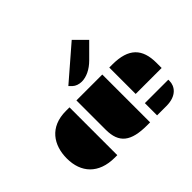

<svg xmlns="http://www.w3.org/2000/svg" viewBox="-166 -1126 1414 1414"><g transform="rotate(-45 541.0 -419.0)"><path d="M758.3 -223.1H1028.8V-276.9C1028.8 -422.9 960 -498 790.5 -498H758.3ZM416 -192.9C416 -54.2 486.3 0 654.8 0H685.5V-498H416ZM63.5 -245.1C63.5 -98.6 150.4 0 318.4 0H343.8V-498H306.2C137.7 -498 63.5 -383.3 63.5 -245.1ZM758.3 0H856C963.4 0 1002.4 -62 1002.4 -113.8V-127.4H758.3ZM542.5 -567.4C590.3 -567.4 644 -592.8 690.4 -639.2L797.9 -746.6L707 -837.9L448.7 -614.7L470.7 -592.8C487.8 -576.7 514.2 -567.4 542.5 -567.4Z"/></g></svg>

Font: Plaster
Style: Regular
Weight: 400
Designer: Eben Sorkin
Foundry: Eben Sorkin
Version: Version 1.007